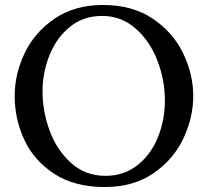

<svg xmlns="http://www.w3.org/2000/svg" viewBox="-20 -736 834 772"><path d="M757 -350Q757 -263 717 -178.5Q677 -94 596.5 -39Q516 16 402 16Q279 16 197.5 -37.5Q116 -91 77.5 -174.5Q39 -258 39 -350Q39 -438 79 -522Q119 -606 199.5 -661Q280 -716 394 -716Q512 -716 594 -661Q676 -606 716.5 -521.5Q757 -437 757 -350ZM151 -368Q151 -289 179.5 -211Q208 -133 265.5 -81Q323 -29 404 -29Q479 -29 533.5 -72.5Q588 -116 615.5 -185.5Q643 -255 643 -331Q643 -415 612.5 -493.5Q582 -572 524.5 -622Q467 -672 391 -672Q315 -672 261 -628Q207 -584 179 -514Q151 -444 151 -368Z"/></svg>

Font: Sumana
Style: Regular
Weight: 400
Designer: Cyreal, Alexei Vanyashin (Devanagari), Olga Karpushina (Latin)
Foundry: Cyreal
Version: Version 1.015;PS 001.015;hotconv 1.0.70;makeotf.lib2.5.58329